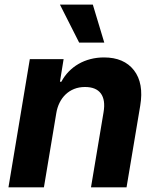

<svg xmlns="http://www.w3.org/2000/svg" viewBox="-20 -797 662 817"><path d="M16 0 106.9 -545.5H250.7L235.1 -449.2H241.1Q253.9 -473.4 272.5 -492.5Q291.2 -511.7 314.3 -525Q337.4 -538.4 364.9 -545.5Q392.4 -552.6 422.6 -552.6Q507.5 -552.6 550.1 -497.9Q592.7 -442.8 576.7 -347.3L518.5 0H367.2L420.8 -320.3Q429.3 -371.8 409.1 -399.3Q388.8 -426.8 341.6 -426.8Q316.4 -426.8 295.6 -418.5Q274.9 -410.2 259.2 -395.2Q243.6 -380.3 233.5 -359.9Q223.4 -339.5 219.5 -315.3L166.9 0ZM235.1 -777.3H375L423.7 -615.8H316.8Z"/></svg>

Font: Inter P
Style: Bold Italic
Weight: 700
Italic angle: 9.39999°
Designer: Rasmus Andersson
Foundry: rsms
Version: Version 3.018;git-588b23468